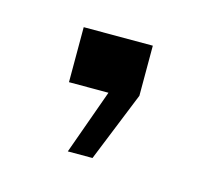

<svg xmlns="http://www.w3.org/2000/svg" viewBox="-43 -125 280 263"><g transform="rotate(15 97.0 7.0)"><path d="M48 0V-78H146V-7L106 92H71L104 0Z"/></g></svg>

Font: Big Shoulders Display Light
Style: Regular
Weight: 300
Designer: Patric King
Foundry: XO Type Co
Version: Version 1.000; ttfautohint (v1.8.2)